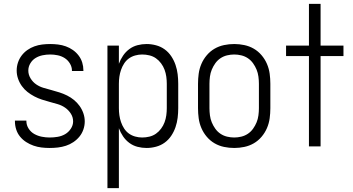

<svg xmlns="http://www.w3.org/2000/svg" viewBox="-20 -755 1821 990"><path d="M236 8Q215 8 194 5.5Q173 3 153 -4Q133 -11 115 -22.5Q97 -34 83.5 -50.5Q70 -67 63.5 -87.5Q57 -108 57 -129V-133H116V-131Q116 -110 127.5 -92Q139 -74 157 -64Q175 -54 195.5 -50Q216 -46 236 -46Q257 -46 277.5 -49.5Q298 -53 315.5 -63Q333 -73 345 -91Q357 -109 357 -129Q357 -151 345 -169.5Q333 -188 315.5 -200Q298 -212 277.5 -218Q257 -224 236.5 -229.5Q216 -235 196 -241.5Q176 -248 157 -258Q138 -268 121.5 -281Q105 -294 92.5 -311.5Q80 -329 73 -349.5Q66 -370 66 -391Q66 -412 72.5 -432Q79 -452 91.5 -468.5Q104 -485 121 -497Q138 -509 157.5 -516Q177 -523 197.5 -525.5Q218 -528 239 -528Q259 -528 279.5 -525.5Q300 -523 319.5 -516Q339 -509 356 -497Q373 -485 385.5 -468.5Q398 -452 404 -432.5Q410 -413 410 -392V-389H351V-391Q351 -410 340.5 -427.5Q330 -445 313.5 -455.5Q297 -466 277.5 -470Q258 -474 239 -474Q219 -474 199.5 -470Q180 -466 163.5 -456Q147 -446 136.5 -428.5Q126 -411 126 -391Q126 -370 137.5 -351Q149 -332 166.5 -320Q184 -308 204.5 -302Q225 -296 245.5 -290.5Q266 -285 286.5 -278.5Q307 -272 326 -262.5Q345 -253 361.5 -239.5Q378 -226 390.5 -208.5Q403 -191 410 -170.5Q417 -150 417 -129Q417 -108 410 -87.5Q403 -67 389.5 -50.5Q376 -34 358 -22Q340 -10 320 -3.5Q300 3 279 5.5Q258 8 236 8Z M534 215V-520H593V-426Q601 -448 614.5 -468Q628 -488 647 -502Q666 -516 689 -522Q712 -528 736 -528Q760 -528 784.5 -521.5Q809 -515 829 -500.5Q849 -486 863 -465Q877 -444 885 -420.5Q893 -397 896 -372.5Q899 -348 899 -323V-197Q899 -172 896 -147.5Q893 -123 885 -99.5Q877 -76 863 -55Q849 -34 829 -19.5Q809 -5 784.5 1.5Q760 8 736 8Q712 8 689 2Q666 -4 647 -18Q628 -32 614.5 -52Q601 -72 593 -94V215ZM713 -46Q732 -46 750.5 -50.5Q769 -55 784 -65.5Q799 -76 810.5 -91.5Q822 -107 828.5 -124.5Q835 -142 837.5 -160.5Q840 -179 840 -197V-323Q840 -341 837.5 -359.5Q835 -378 828.5 -395.5Q822 -413 810.5 -428.5Q799 -444 784 -454.5Q769 -465 750.5 -469.5Q732 -474 713 -474Q695 -474 677 -469Q659 -464 644.5 -453.5Q630 -443 620 -427.5Q610 -412 604 -394.5Q598 -377 595.5 -359Q593 -341 593 -323V-197Q593 -179 595.5 -161Q598 -143 604 -125.5Q610 -108 620 -92.5Q630 -77 644.5 -66.5Q659 -56 677 -51Q695 -46 713 -46Z M1188 8Q1161 8 1135 2.5Q1109 -3 1086.5 -16Q1064 -29 1046.5 -49.5Q1029 -70 1018.5 -94.5Q1008 -119 1004.5 -145Q1001 -171 1001 -197V-323Q1001 -349 1004.5 -375Q1008 -401 1018.5 -425.5Q1029 -450 1046.5 -470.5Q1064 -491 1086.5 -504Q1109 -517 1135 -522.5Q1161 -528 1188 -528Q1214 -528 1240 -522.5Q1266 -517 1288.5 -504Q1311 -491 1328.5 -470.5Q1346 -450 1356.5 -425.5Q1367 -401 1370.5 -375Q1374 -349 1374 -323V-197Q1374 -171 1370.5 -145Q1367 -119 1356.5 -94.5Q1346 -70 1328.5 -49.5Q1311 -29 1288.5 -16Q1266 -3 1240 2.5Q1214 8 1188 8ZM1188 -46Q1206 -46 1224.5 -50.5Q1243 -55 1258.5 -65.5Q1274 -76 1285 -91.5Q1296 -107 1303 -124Q1310 -141 1312.5 -160Q1315 -179 1315 -197V-323Q1315 -341 1312.5 -360Q1310 -379 1303 -396Q1296 -413 1285 -428.5Q1274 -444 1258.5 -454.5Q1243 -465 1224.5 -469.5Q1206 -474 1188 -474Q1169 -474 1150.5 -469.5Q1132 -465 1116.5 -454.5Q1101 -444 1090 -428.5Q1079 -413 1072 -396Q1065 -379 1062.5 -360Q1060 -341 1060 -323V-197Q1060 -179 1062.5 -160Q1065 -141 1072 -124Q1079 -107 1090 -91.5Q1101 -76 1116.5 -65.5Q1132 -55 1150.5 -50.5Q1169 -46 1188 -46Z M1573 0V-466H1455V-520H1573V-735H1633V-520H1751V-466H1633V0Z"/></svg>

Font: Iosevka QP Light
Style: Regular
Weight: 300
Designer: Belleve Invis
Foundry: Belleve Invis
Version: Version 20.0.0; ttfautohint (v1.8.4)